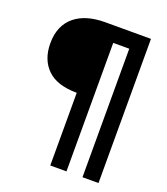

<svg xmlns="http://www.w3.org/2000/svg" viewBox="-148 -744 892 1025"><g transform="rotate(20 298.5 -231.5)"><path d="M441 178V-552H350V178H258V-235Q146 -235 90.5 -289Q35 -343 35 -436Q35 -488 52 -526.5Q69 -565 100.5 -590.5Q132 -616 175 -628.5Q218 -641 271 -641H532V178Z"/></g></svg>

Font: Mukta Malar
Style: Bold
Weight: 700
Designer: Aadarsh Rajan, Girish Dalvi, Yashodeep Gholap
Foundry: Ek Type
Version: Version 2.538;PS 1.000;hotconv 16.6.51;makeotf.lib2.5.65220;